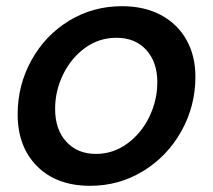

<svg xmlns="http://www.w3.org/2000/svg" viewBox="-20 -589 687 620"><path d="M37 -220Q37 -314 81.5 -394.5Q126 -475 203 -522Q280 -569 374 -569Q446 -569 499.5 -540.5Q553 -512 582 -460.5Q611 -409 611 -341Q611 -247 566 -166Q521 -85 443 -37Q365 11 271 11Q163 11 100 -52Q37 -115 37 -220ZM488 -324Q488 -388 452.5 -427.5Q417 -467 356 -467Q300 -467 255 -434.5Q210 -402 184 -349Q158 -296 158 -237Q158 -171 194 -131.5Q230 -92 290 -92Q345 -92 390.5 -125Q436 -158 462 -211.5Q488 -265 488 -324Z"/></svg>

Font: Open Sauce Two SemiBold Italic
Style: Regular
Weight: 600
Italic angle: -10°
Designer: Alfredo Marco Pradil
Foundry: Creative Sauce Fz LLC
Version: Version 1.477